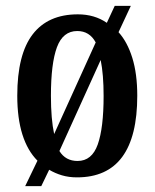

<svg xmlns="http://www.w3.org/2000/svg" viewBox="-20 -596 528 656"><path d="M108 -47Q74 -81 56.5 -136.5Q39 -192 39 -269Q39 -410 91.5 -478.5Q144 -547 246 -547Q303 -547 345 -518L372 -576H427L385 -486Q415 -453 432 -398.5Q449 -344 449 -269Q449 10 243 10Q215 10 191.5 3Q168 -4 148 -16L121 40H66ZM307 -451Q286 -490 244 -490Q195 -490 174.5 -434.5Q154 -379 154 -269Q154 -189 165 -138ZM245 -46Q294 -46 314 -102.5Q334 -159 334 -268Q334 -305 331.5 -335.5Q329 -366 324 -391L183 -80Q204 -46 245 -46Z"/></svg>

Font: Noto Serif Tamil ExtraCondensed SemiBold
Style: Regular
Weight: 600
Width: 2
Designer: Indian Type Foundry, Tom Grace, and the Monotype Design Team
Foundry: Monotype Imaging Inc.
Version: Version 2.004; ttfautohint (v1.8.4.7-5d5b)